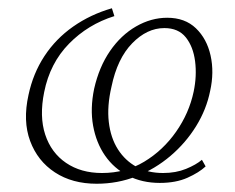

<svg xmlns="http://www.w3.org/2000/svg" viewBox="-20 -439 569 465"><path d="M214 6Q155 6 113 -21.5Q71 -49 53 -97.5Q35 -146 49 -209Q60 -261 87.5 -303Q115 -345 157 -374.5Q199 -404 251 -419L257 -400Q193 -380 147 -333Q101 -286 87 -216Q75 -157 89.5 -113Q104 -69 140 -44.5Q176 -20 227 -20Q284 -20 329.5 -47.5Q375 -75 406.5 -120Q438 -165 449 -217Q457 -255 452.5 -290.5Q448 -326 430 -348.5Q412 -371 378 -371Q336 -371 300 -334Q264 -297 250 -229Q239 -182 243.5 -143.5Q248 -105 265.5 -77.5Q283 -50 310.5 -35Q338 -20 375 -20Q406 -20 430.5 -30Q455 -40 469 -52L478 -36Q462 -21 434 -8.5Q406 4 367 4Q324 4 290 -13.5Q256 -31 234.5 -62Q213 -93 205.5 -134.5Q198 -176 208 -224Q220 -277 246.5 -315.5Q273 -354 309.5 -375Q346 -396 385 -396Q428 -396 454.5 -370.5Q481 -345 490 -304.5Q499 -264 489 -219Q480 -174 455 -133.5Q430 -93 393 -61.5Q356 -30 310.5 -12Q265 6 214 6Z"/></svg>

Font: Ysabeau Infant ExtraLight
Style: Italic
Weight: 250
Italic angle: -12°
Designer: Christian Thalmann (Catharsis Fonts)
Version: Version 2.001;gftools[0.9.30]; featfreeze: ss01,ss02,lnum